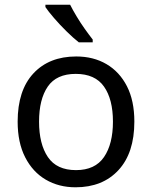

<svg xmlns="http://www.w3.org/2000/svg" viewBox="-20 -786 645 816"><path d="M551 -269Q551 -136 483.5 -63Q416 10 301 10Q230 10 174.5 -22.5Q119 -55 87 -117.5Q55 -180 55 -269Q55 -402 122 -474Q189 -546 304 -546Q377 -546 432.5 -513.5Q488 -481 519.5 -419.5Q551 -358 551 -269ZM146 -269Q146 -174 183.5 -118.5Q221 -63 303 -63Q384 -63 422 -118.5Q460 -174 460 -269Q460 -364 422 -418Q384 -472 302 -472Q220 -472 183 -418Q146 -364 146 -269ZM278 -766Q289 -744 305.5 -716.5Q322 -689 340.5 -663Q359 -637 374 -618V-606H315Q292 -624 263 -652.5Q234 -681 209.5 -709.5Q185 -738 173 -756V-766Z"/></svg>

Font: Noto Sans Ogham
Style: Regular
Weight: 400
Designer: Monotype Design Team
Foundry: Monotype Imaging Inc.
Version: Version 2.001; ttfautohint (v1.8.4.7-5d5b)